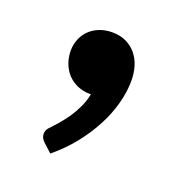

<svg xmlns="http://www.w3.org/2000/svg" viewBox="-65 -189 360 385"><g transform="rotate(20 115.0 3.5)"><path d="M113.5 -0.5Q99 -0.5 87 -5.8Q75 -11 66.2 -20.2Q57.5 -29.5 52.8 -42Q48 -54.5 48 -69.5Q48 -82.5 52.8 -94Q57.5 -105.5 66.2 -114Q75 -122.5 87.2 -127.2Q99.5 -132 114 -132Q131 -132 144 -125.8Q157 -119.5 165.8 -108.8Q174.5 -98 178.8 -83.8Q183 -69.5 183 -53.5Q183 -30.5 176.2 -5Q169.5 20.5 156.2 45.8Q143 71 123.8 95Q104.5 119 80 139L61.5 122Q57.5 118 55.8 114.5Q54 111 54 105.5Q54 97 62.5 89.5Q67.5 84 75.5 75Q83.5 66 91.5 54.5Q99.5 43 106.2 29Q113 15 116 -0.5Z"/></g></svg>

Font: TypoPRO Lato
Style: Regular
Weight: 600
Designer: Lukasz Dziedzic with Adam Twardoch and Botio Nikoltchev
Foundry: tyPoland Lukasz Dziedzic
Version: Version 2.010; 2014-09-01; http://www.latofonts.com/